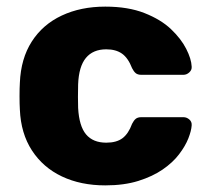

<svg xmlns="http://www.w3.org/2000/svg" viewBox="-20 -550 630 580"><path d="M298 10Q224 10 167 -17Q110 -44 76.5 -95.5Q43 -147 40 -219Q39 -235 39 -259.5Q39 -284 40 -300Q43 -373 76 -424.5Q109 -476 166.5 -503Q224 -530 298 -530Q367 -530 416.5 -510.5Q466 -491 496.5 -462Q527 -433 542.5 -402.5Q558 -372 559 -349Q560 -339 552 -331.5Q544 -324 534 -324H407Q396 -324 390 -329Q384 -334 379 -344Q367 -375 348.5 -388Q330 -401 301 -401Q261 -401 239.5 -375Q218 -349 216 -295Q215 -255 216 -224Q219 -169 240 -144Q261 -119 301 -119Q332 -119 350 -132.5Q368 -146 379 -176Q384 -186 390 -191Q396 -196 407 -196H534Q544 -196 552 -189Q560 -182 559 -171Q558 -155 549 -132Q540 -109 521 -84Q502 -59 471.5 -38Q441 -17 398 -3.5Q355 10 298 10Z"/></svg>

Font: Rubik
Style: Bold
Weight: 700
Designer: Hubert and Fischer
Foundry: Hubert and Fischer
Version: Version 2.300;gftools[0.9.30]